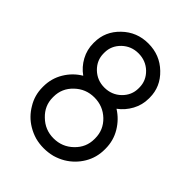

<svg xmlns="http://www.w3.org/2000/svg" viewBox="-235 -944 1088 1088"><g transform="rotate(45 309.5 -400.0)"><path d="M558.6 -226.6Q558.6 -226.6 558.6 -225.6Q558.6 -223.6 558.6 -222.7Q558.6 -221.7 558.6 -219.7Q558.6 -155.3 526.4 -101.6Q494.1 -47.9 440.4 -15.6Q412.1 1 378.9 10.7Q344.7 19.5 308.6 19.5Q273.4 19.5 240.2 10.7Q207 1 177.7 -16.6Q125 -47.9 92.8 -102.5Q59.6 -156.2 59.6 -220.7Q59.6 -222.7 59.6 -223.6Q59.6 -225.6 59.6 -226.6Q59.6 -291 91.8 -344.7Q124 -398.4 176.8 -429.7Q135.7 -459 111.3 -503.9Q86.9 -548.8 86.9 -600.6Q86.9 -602.5 86.9 -603.5Q86.9 -605.5 86.9 -607.4Q86.9 -695.3 152.3 -757.8Q216.8 -820.3 308.6 -820.3Q401.4 -820.3 465.8 -757.8Q531.2 -695.3 531.2 -608.4Q531.2 -606.4 531.2 -601.6Q531.2 -549.8 506.8 -504.9Q482.4 -460 442.4 -430.7Q494.1 -398.4 526.4 -344.7Q558.6 -291 558.6 -226.6ZM168.9 -600.6Q168.9 -545.9 210 -505.9Q251 -466.8 308.6 -466.8Q367.2 -466.8 408.2 -505.9Q449.2 -545.9 449.2 -600.6Q449.2 -602.5 449.2 -603.5Q449.2 -605.5 449.2 -607.4Q449.2 -662.1 408.2 -702.1Q367.2 -741.2 308.6 -741.2Q251 -741.2 210 -702.1Q168.9 -662.1 168.9 -607.4Q168.9 -605.5 168.9 -603.5Q168.9 -602.5 168.9 -600.6ZM475.6 -220.7Q475.6 -222.7 475.6 -223.6Q475.6 -225.6 475.6 -226.6Q475.6 -293.9 426.8 -340.8Q377.9 -387.7 308.6 -387.7Q240.2 -387.7 191.4 -340.8Q141.6 -293.9 141.6 -226.6Q141.6 -225.6 141.6 -223.6Q141.6 -222.7 141.6 -220.7Q141.6 -154.3 191.4 -107.4Q240.2 -59.6 308.6 -59.6Q377.9 -59.6 426.8 -107.4Q475.6 -154.3 475.6 -220.7Z"/></g></svg>

Font: CtripNumber regular
Style: Regular
Weight: 400
Version: Version 1.0